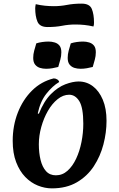

<svg xmlns="http://www.w3.org/2000/svg" viewBox="-20 -1023 657 1058"><path d="M266 15Q227 15 188.5 -0.5Q150 -16 119 -48Q88 -80 69 -129.5Q50 -179 50 -247Q50 -330 78 -402Q106 -474 156.5 -524Q207 -574 276 -591Q287 -591 296 -585Q305 -579 306 -571Q269 -549 235.5 -506.5Q202 -464 188 -398L194 -396Q222 -466 260.5 -504.5Q299 -543 340 -558.5Q381 -574 413 -574Q457 -574 491.5 -548Q526 -522 546.5 -473.5Q567 -425 567 -357Q567 -293 550 -227.5Q533 -162 497 -107Q461 -52 403.5 -18.5Q346 15 266 15ZM288 -57Q324 -57 352 -82Q380 -107 399.5 -148.5Q419 -190 429 -240.5Q439 -291 439 -341Q439 -430 417 -465.5Q395 -501 361 -501Q328 -501 297.5 -476.5Q267 -452 244 -412Q221 -372 207.5 -323.5Q194 -275 194 -228Q194 -181 203.5 -142Q213 -103 233.5 -80Q254 -57 288 -57ZM301 -654Q286 -650 268.5 -647Q251 -644 234 -644Q216 -644 200 -649Q184 -654 173.5 -667Q163 -680 163 -704Q163 -724 168.5 -744Q174 -764 180 -784Q195 -789 213 -791.5Q231 -794 248 -794Q265 -794 281.5 -789Q298 -784 308 -771.5Q318 -759 318 -735Q318 -714 312.5 -694.5Q307 -675 301 -654ZM491 -654Q476 -650 458.5 -647Q441 -644 424 -644Q406 -644 390 -649Q374 -654 363.5 -667Q353 -680 353 -704Q353 -724 358.5 -744Q364 -764 370 -784Q385 -789 403 -791.5Q421 -794 438 -794Q455 -794 471.5 -789Q488 -784 498 -771.5Q508 -759 508 -735Q508 -714 502.5 -694.5Q497 -675 491 -654ZM242 -874Q199 -874 186.5 -903.5Q174 -933 174 -978Q174 -984 175 -989Q176 -994 177 -1000Q203 -994 227.5 -991.5Q252 -989 277 -989Q314 -989 349.5 -996Q385 -1003 430 -1003Q474 -1003 486 -973.5Q498 -944 498 -899Q498 -893 497.5 -888Q497 -883 495 -877Q469 -883 445 -885.5Q421 -888 395 -888Q358 -888 322.5 -881Q287 -874 242 -874Z"/></svg>

Font: Merienda
Style: Bold
Weight: 700
Designer: Eduardo Rodriguez Tunni
Foundry: Eduardo Rodriguez Tunni
Version: Version 2.001